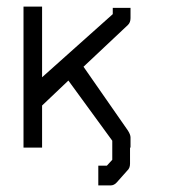

<svg xmlns="http://www.w3.org/2000/svg" viewBox="-20 -498 526 584"><path d="M108 -177V-49H51.5V-478H108V-263L323 -455V-474H377V-443Q377 -429.5 369 -422L234 -295L369 -101Q377 -88.5 377 -80V-49H375.5V0Q375.5 13.5 367 21L335 57Q327 66 316 66H279V36V6H305L321.5 -12V-70L188 -253Z"/></svg>

Font: 3270 Nerd Font Mono SemCond
Style: Regular
Weight: 400
Monospace: yes
Version: Version 3.0.1;Nerd Fonts 3.1.1